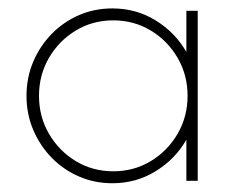

<svg xmlns="http://www.w3.org/2000/svg" viewBox="-20 -421 554 447"><path d="M241.7 5.6Q200 5.6 163.9 -10.1Q127.8 -25.7 100.3 -53.8Q72.9 -81.9 57.3 -118.8Q41.7 -155.6 41.7 -197.9Q41.7 -240.3 57.3 -277.1Q72.9 -313.9 100.3 -342Q127.8 -370.1 163.9 -385.8Q200 -401.4 241.7 -401.4Q297.2 -401.4 342.7 -373.3Q388.2 -345.1 413.9 -300V-395.8H440.3V0H413.9V-95.8Q388.2 -50.7 342.7 -22.6Q297.2 5.6 241.7 5.6ZM243.8 -22.2Q291.7 -22.2 330.9 -45.8Q370.1 -69.4 393.4 -109.4Q416.7 -149.3 416.7 -197.9Q416.7 -246.5 393.4 -286.5Q370.1 -326.4 330.9 -350Q291.7 -373.6 243.8 -373.6Q195.8 -373.6 156.6 -350Q117.4 -326.4 94.1 -286.5Q70.8 -246.5 70.8 -197.9Q70.8 -149.3 94.1 -109.4Q117.4 -69.4 156.6 -45.8Q195.8 -22.2 243.8 -22.2Z"/></svg>

Font: Afacad Flux Thin
Style: Regular
Weight: 250
Designer: Kristian Moeller
Foundry: Dicotype
Version: Version 1.100